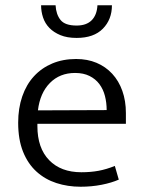

<svg xmlns="http://www.w3.org/2000/svg" viewBox="-20 -700 544 729"><path d="M458 -230H122V-221Q122 -138 166.5 -92Q211 -46 289 -46Q324 -46 354 -51.5Q384 -57 416 -70L431 -18Q404 -6 366 1.5Q328 9 286 9Q237 9 194 -5Q151 -19 118.5 -48.5Q86 -78 67.5 -124Q49 -170 49 -234Q49 -289 64.5 -334Q80 -379 109 -410.5Q138 -442 178.5 -459Q219 -476 269 -476Q312 -476 346.5 -461.5Q381 -447 406 -420Q431 -393 444.5 -355Q458 -317 458 -271ZM385 -282Q385 -310 378.5 -335.5Q372 -361 357.5 -380.5Q343 -400 320 -411.5Q297 -423 265 -423Q207 -423 169.5 -385Q132 -347 124 -281ZM191 -680Q193 -645 210 -624Q227 -603 271 -603Q308 -603 328 -623Q348 -643 350 -680H405Q405 -626 370.5 -591Q336 -556 271 -556Q235 -556 209.5 -566.5Q184 -577 167.5 -594Q151 -611 143.5 -633.5Q136 -656 136 -680Z"/></svg>

Font: Mukta Malar Light
Style: Regular
Weight: 300
Designer: Aadarsh Rajan, Girish Dalvi, Yashodeep Gholap
Foundry: Ek Type
Version: Version 2.538;PS 1.000;hotconv 16.6.51;makeotf.lib2.5.65220;